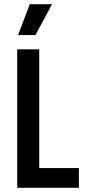

<svg xmlns="http://www.w3.org/2000/svg" viewBox="-20 -895 405 915"><path d="M62 0V-660H167V0ZM94 0V-94H356V0ZM149 -728H66L122 -875H228Z"/></svg>

Font: Bricolage Grotesque Condensed Medium
Style: Regular
Weight: 500
Width: 3
Designer: Mathieu Triay
Foundry: Atelier Triay
Version: Version 1.000;gftools[0.9.30]